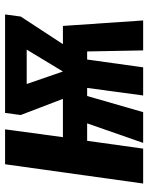

<svg xmlns="http://www.w3.org/2000/svg" viewBox="64 -634 570 737"><g transform="rotate(-90 348.5 -265.0)"><path d="M654 -470 548 -308H618L639 0H524L520 -215H489L459 0H351L380 -215H349L287 0H169L244 -215H177L147 0H13L87 -530H221L191 -308H338L276 -470L284 -530H662ZM443 -308 527 -447H395Z"/></g></svg>

Font: Fira Sans Compressed SemiBold
Style: Italic
Weight: 600
Width: 1
Italic angle: -8°
Designer: bBox Type GmbH & Carrois Corporate GbR & Edenspiekermann AG
Foundry: bBox Type GmbH & Carrois Corporate GbR & Edenspiekermann AG
Version: Version 4.301